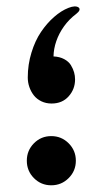

<svg xmlns="http://www.w3.org/2000/svg" viewBox="-20 -567 314 587"><path d="M189.9 -22.5Q168 -0.5 136.7 -0.5Q105.5 -0.5 83.7 -22.5Q62 -44.4 62 -75.7Q62 -106.9 83.7 -128.9Q105.5 -150.9 136.7 -150.9Q168 -150.9 189.9 -128.9Q211.9 -106.9 211.9 -75.7Q211.9 -44.4 189.9 -22.5ZM137.7 -250.5Q120.6 -250.5 106.4 -257.3Q92.3 -264.2 83.5 -275.4Q74.7 -286.6 69.8 -300.8Q64.9 -314.9 64.9 -330.1Q64.9 -369.6 76.2 -406.2Q87.4 -442.9 105.5 -469.5Q123.5 -496.1 145.3 -515.1Q167 -534.2 189.5 -543Q210.9 -551.3 220.7 -543.9Q228.5 -536.6 212.9 -524.4Q191.4 -508.3 175.8 -486.6Q160.2 -464.8 152.1 -441.2Q144 -417.5 143.6 -394.5Q162.6 -393.6 176.3 -386.2Q189.9 -378.9 196.8 -367.7Q203.6 -356.4 206.5 -345.9Q209.5 -335.4 209.5 -324.2Q209.5 -294.4 189.9 -272.5Q170.4 -250.5 137.7 -250.5Z"/></svg>

Font: Sahel SemiBold WOL
Style: SemiBold-WOL
Weight: 600
Foundry: Saber Rastikerdar (saber.rastikerdar@gmail.com)
Version: Version 3.4.0